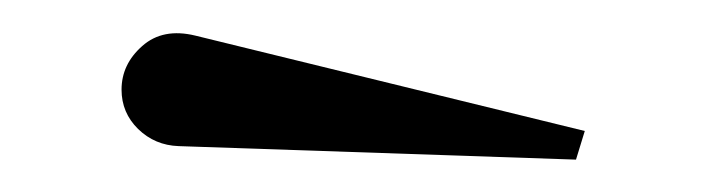

<svg xmlns="http://www.w3.org/2000/svg" viewBox="-20 -810 434 118"><path d="M89.8 -720.2Q75.2 -720.7 64.9 -730.7Q54.7 -740.7 54.7 -754.9Q54.7 -770.5 67.4 -781.7Q80.1 -793 100.1 -788.1L339.4 -729.5L334 -711.9Z"/></svg>

Font: Bodoni* 11pt
Style: Regular
Weight: 400
Version: Version 2.3